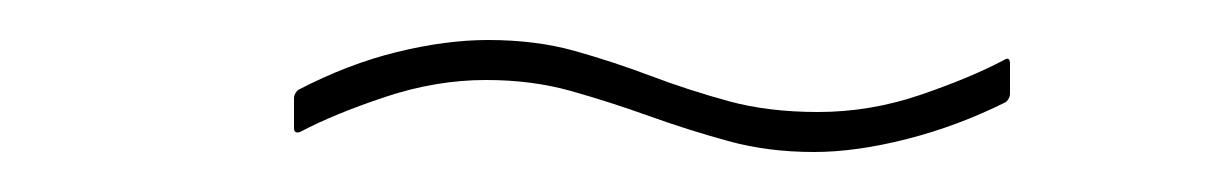

<svg xmlns="http://www.w3.org/2000/svg" viewBox="-20 -350 612 96"><path d="M387 -274Q364 -274 344 -279.5Q324 -285 304.5 -292Q285 -299 265.5 -304.5Q246 -310 223 -310Q198 -310 172.5 -301.5Q147 -293 130 -284Q127 -283 127 -286V-301Q127 -303 129 -305Q154 -318 178.5 -324Q203 -330 224 -330Q248 -330 267.5 -324.5Q287 -319 305.5 -312Q324 -305 344 -299.5Q364 -294 389 -294Q415 -294 440 -302.5Q465 -311 482 -320Q485 -322 485 -318V-303Q485 -301 483 -299Q459 -287 433.5 -280.5Q408 -274 387 -274Z"/></svg>

Font: Sofia Sans Semi Condensed Thin
Style: Italic
Weight: 250
Italic angle: -9°
Version: Version 4.100